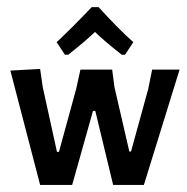

<svg xmlns="http://www.w3.org/2000/svg" viewBox="-20 -523 528 543"><path d="M239.3 -502.8H258.9Q313.1 -443 357 -403.7L333.6 -368.2H324.3Q277.6 -404.7 248.6 -432.7Q221.5 -406.5 172.9 -368.2H163.6L140.2 -403.7Q180.4 -441.1 239.3 -502.8ZM141.1 -93.5H146.7L195.3 -271L207.5 -326.2H297.2L303.7 -276.6L345.8 -94.4H350.5L399.1 -271L410.3 -326.2H487.9L386.9 0H300L249.5 -209.3H243L184.1 0H93.5L9.3 -323.4L93.5 -328L100.9 -276.6Z"/></svg>

Font: Gurajada
Style: Regular
Weight: 400
Designer: Purushoth Kumar Guthula
Foundry: SiliconAndhra, USA.
Version: Version 1.0.3; ttfautohint (v1.2.42-39fb)